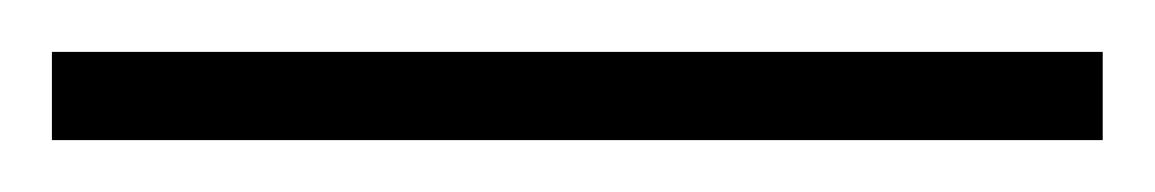

<svg xmlns="http://www.w3.org/2000/svg" viewBox="-22 69 445 74"><path d="M403 123V89H-2V123Z"/></svg>

Font: Noto Sans Myanmar ExtraCondensed ExtraLight
Style: Regular
Weight: 200
Width: 2
Designer: Monotype Design Team
Foundry: Monotype Imaging Inc.
Version: Version 2.107